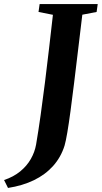

<svg xmlns="http://www.w3.org/2000/svg" viewBox="-111 -763 502 947"><path d="M-71.5 164 -91 125Q-44.5 109.5 -11.5 82.5Q21.5 55.5 41 21.2Q60.5 -13 67 -50Q78.5 -117.5 89.5 -195.8Q100.5 -274 111 -358Q121.5 -442 131.2 -526.2Q141 -610.5 150 -690L79 -704L84.5 -743H371L365.5 -704L295 -690.5Q284 -601 274 -515.5Q264 -430 254.5 -353.8Q245 -277.5 236.8 -215.5Q228.5 -153.5 221 -109.5Q213.5 -65.5 207.5 -45Q189.5 12.5 151 55.5Q112.5 98.5 56.2 125.8Q0 153 -71.5 164Z"/></svg>

Font: Merriweather 60pt
Style: Bold Italic
Weight: 700
Italic angle: -7.8°
Version: Version 2.101